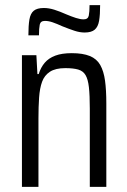

<svg xmlns="http://www.w3.org/2000/svg" viewBox="-20 -724 494 744"><path d="M65 0V-510H121L125 -437H130Q138 -463 153.5 -481Q169 -499 194.5 -508.5Q220 -518 258 -518Q301 -518 328 -507Q355 -496 368.5 -472Q382 -448 387 -411.5Q392 -375 392 -323V0H328V-303Q328 -355 324.5 -386Q321 -417 311.5 -433Q302 -449 283 -454.5Q264 -460 233 -460Q195 -460 173.5 -446Q152 -432 143 -407Q134 -382 131.5 -346Q129 -310 129 -265V0ZM90 -587Q90 -625 94 -648.5Q98 -672 111 -682.5Q124 -693 150 -693Q169 -693 190 -686.5Q211 -680 238 -668Q257 -660 274 -654.5Q291 -649 304 -649Q321 -649 324 -663.5Q327 -678 327 -704H368Q368 -667 364 -643.5Q360 -620 347 -609Q334 -598 308 -598Q289 -598 268 -605Q247 -612 222 -622Q200 -632 184 -637.5Q168 -643 154 -643Q137 -643 134 -628.5Q131 -614 131 -587Z"/></svg>

Font: Saira Condensed
Style: Regular
Weight: 400
Width: 3
Designer: Hector Gatti with collaboration of the Omnibus-Type team
Foundry: Omnibus-Type
Version: Version 1.101